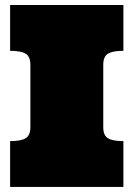

<svg xmlns="http://www.w3.org/2000/svg" viewBox="-20 -739 528 759"><path d="M20 0V-181.2Q63 -181.2 81.5 -192.6Q100.1 -204.1 100.1 -235.8V-482.9Q100.1 -515.1 81.5 -526.6Q63 -538.1 20 -538.1V-719.2H467.8V-538.1Q424.8 -538.1 406.5 -526.6Q388.2 -515.1 388.2 -482.9V-235.8Q388.2 -204.1 406.5 -192.6Q424.8 -181.2 467.8 -181.2V0Z"/></svg>

Font: Ultra
Style: Regular
Weight: 400
Designer: Astigmatic (AOETI)
Foundry: Astigmatic (AOETI)
Version: Version 1.000